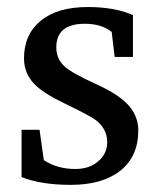

<svg xmlns="http://www.w3.org/2000/svg" viewBox="-20 -514 449 543"><path d="M371.1 -145Q371.1 -71.8 320.6 -31.5Q270 8.8 180.2 8.8Q96.2 8.8 41 -13.2V-147H91.8L104 -61Q142.1 -36.1 192.9 -36.1Q233.9 -36.1 259.3 -59.1Q283.2 -80.6 283.2 -111.8Q283.2 -149.4 251 -174.3Q233.9 -187 161.1 -222.2Q102.1 -250.5 77.1 -276.4Q47.9 -306.6 47.9 -349.1Q47.9 -416.5 95.2 -455.3Q142.6 -494.1 228 -494.1Q305.2 -494.1 356 -471.2V-353H304.2L295.9 -423.8Q266.6 -446.8 220.2 -446.8Q139.2 -446.8 139.2 -379.9Q139.2 -347.2 163.1 -325.7Q184.6 -306.6 250 -276.9Q309.6 -250 336.9 -223.1Q371.1 -189.9 371.1 -145Z"/></svg>

Font: Ezra SIL
Style: Regular
Weight: 400
Designer: Development by SIL's NRSI team. OpenType tables by Ralph Hancock ( hancock@dircon.co.uk )
Foundry: SIL International, Version 2.51: 2007
Version: Version 2.51, 2007